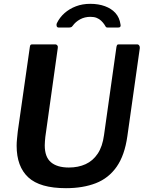

<svg xmlns="http://www.w3.org/2000/svg" viewBox="-20 -974 757 1004"><path d="M646 -262Q632 -162 590 -102Q548 -42 481 -16Q414 10 325 10Q189 10 128 -46.5Q67 -103 67 -212Q67 -229 69 -248Q71 -267 73 -287L136 -728Q137 -737 140 -739.5Q143 -742 149 -742H268Q276 -742 280 -736Q284 -730 282 -722L217 -258Q216 -246 215 -235.5Q214 -225 214 -214Q214 -153 246.5 -125.5Q279 -98 340 -98Q389 -98 427.5 -115.5Q466 -133 491 -170.5Q516 -208 524 -268L589 -729Q591 -737 593 -739.5Q595 -742 602 -742H697Q704 -742 708 -736Q712 -730 711 -722L646 -262ZM287 -830Q279 -830 276.5 -837Q274 -844 277 -852Q292 -883 317.5 -905.5Q343 -928 377 -941Q411 -954 452 -954Q495 -954 529 -941.5Q563 -929 584 -905.5Q605 -882 610 -847Q612 -840 609.5 -835Q607 -830 598 -830H542Q535 -830 532.5 -835Q530 -840 525 -847Q518 -857 508.5 -866Q499 -875 485.5 -880.5Q472 -886 453 -886Q423 -886 399 -873Q375 -860 360 -839Q356 -833 351 -831.5Q346 -830 342 -830Z"/></svg>

Font: Libre Franklin Thin SemiBold
Style: Italic
Weight: 600
Italic angle: -8°
Version: Version 3.000